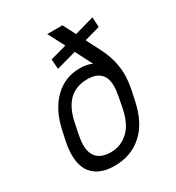

<svg xmlns="http://www.w3.org/2000/svg" viewBox="-169 -794 834 908"><g transform="rotate(-30 248.0 -340.5)"><path d="M409.2 -496.1Q448.2 -418.9 448.2 -341.8Q448.2 -311.5 440.4 -266.6L428.7 -211.9Q406.2 -101.6 344.7 -46.9Q283.2 8.8 192.4 8.8Q119.1 8.8 80.1 -28.3Q41 -64.5 41 -136.7Q41 -169.9 48.8 -207L60.5 -261.7Q82 -362.3 140.6 -418.9Q198.2 -473.6 278.3 -473.6Q319.3 -473.6 344.7 -460L296.9 -552.7L188.5 -522.5L184.6 -576.2L273.4 -600.6L226.6 -690.4H309.6L344.7 -622.1L451.2 -652.3L454.1 -597.7L369.1 -574.2ZM377 -319.3Q377 -411.1 283.2 -411.1Q160.2 -411.1 129.9 -263.7L118.2 -207Q111.3 -172.9 111.3 -151.4Q111.3 -57.6 207 -55.7Q264.6 -55.7 304.7 -93.8Q342.8 -128.9 359.4 -206.1L370.1 -261.7Q377 -296.9 377 -319.3Z"/></g></svg>

Font: Dinish
Style: Italic
Weight: 400
Italic angle: -12°
Designer: Bert Driehuis
Foundry: Playbeing
Version: Version 3.002; git-62d0f29-release